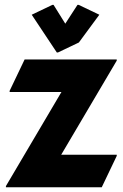

<svg xmlns="http://www.w3.org/2000/svg" viewBox="-20 -787 516 807"><path d="M4.9 0V-4.9L238.3 -400.4H20.5V-405.3L83.5 -537.1H470.7V-532.2L237.3 -136.7H470.7V-131.8L407.7 0ZM200.2 -766.6H205.1L254.4 -687.5L305.7 -766.6H310.5L397.5 -725.1L311.5 -608.4L223.6 -566.4H218.8L113.3 -725.1Z"/></svg>

Font: Nova Round
Style: Bold
Weight: 700
Designer: Wojciech Kalinowski "wmk69" (wmk69@o2.pl)
Foundry: Wojciech Kalinowski "wmk69" (wmk69@o2.pl)
Version: Version 3.1.0; 2021-05-23